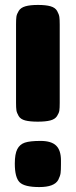

<svg xmlns="http://www.w3.org/2000/svg" viewBox="-20 -757 307 778"><path d="M227 -107V-91Q227 -67 225.5 -55.5Q224 -44 216 -28Q200 1 139.5 1Q79 1 59.5 -18.5Q40 -38 40 -94Q40 -133 50 -152.5Q60 -172 80.5 -179Q101 -186 144.5 -186Q188 -186 207.5 -167Q227 -148 227 -107ZM45 -341V-658Q45 -679 46.5 -689.5Q48 -700 56 -713Q64 -726 83 -731.5Q102 -737 134 -737Q166 -737 185 -731.5Q204 -726 211.5 -712.5Q219 -699 220.5 -688.5Q222 -678 222 -657V-340Q222 -319 220.5 -309Q219 -299 211 -286.5Q203 -274 184 -269Q165 -264 133 -264Q101 -264 82 -269Q63 -274 55.5 -287Q48 -300 46.5 -310Q45 -320 45 -341Z"/></svg>

Font: Fredoka One
Style: Regular
Weight: 400
Version: Version 1.001;April 7, 2020;FontCreator 12.0.0.2522 64-bit